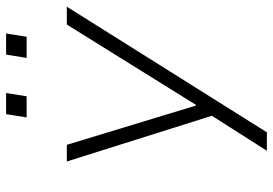

<svg xmlns="http://www.w3.org/2000/svg" viewBox="-156 -580 916 645"><g transform="rotate(-90 302.5 -258.0)"><path d="M118 180 244 -18 245 25 82 -492H138L270 -58H272L542 -492H602L180 180ZM430 -627 441 -696H512L501 -627ZM230 -627 241 -696H312L301 -627Z"/></g></svg>

Font: Nunito Sans 7pt SemiExpanded ExtraLight
Style: Italic
Weight: 250
Width: 6
Italic angle: -9°
Designer: Vernon Adams
Foundry: Vernon Adams
Version: Version 3.101;gftools[0.9.27]